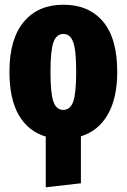

<svg xmlns="http://www.w3.org/2000/svg" viewBox="-20 -571 537 814"><path d="M323 7V206L174 223V8Q100 -14 60 -82.5Q20 -151 20 -267Q20 -405 80.5 -478Q141 -551 249 -551Q356 -551 416.5 -480Q477 -409 477 -266Q477 -155 437 -85.5Q397 -16 323 7ZM194 -267Q194 -175 206.5 -140Q219 -105 248 -105Q278 -105 290.5 -140.5Q303 -176 303 -266Q303 -357 290.5 -392Q278 -427 249 -427Q219 -427 206.5 -391.5Q194 -356 194 -267Z"/></svg>

Font: Fira Sans Extra Condensed ExtraBold
Style: Regular
Weight: 800
Width: 1
Designer: Carrois Corporate & Edenspiekermann AG
Foundry: Carrois Corporate GbR & Edenspiekermann AG
Version: Version 4.203